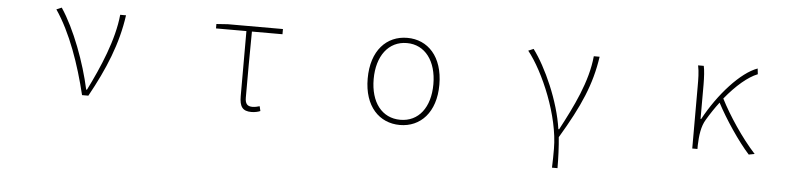

<svg xmlns="http://www.w3.org/2000/svg" viewBox="-44 -778 5089 1214"><g transform="rotate(5 2500.0 -171.0)"><path d="M482 0H522C621 -179 690 -345 715 -527H678C663 -368 584 -185 510 -37H505C469 -204 392 -412 306 -540L273 -526C368 -387 436 -191 482 0Z M1558 13C1581 13 1603 7 1614 2L1607 -28C1594 -24 1577 -20 1561 -20C1528 -20 1515 -37 1515 -75C1515 -215 1515 -353 1517 -494H1711V-527H1361L1289 -522V-494H1482V-81C1482 -14 1502 13 1558 13Z M2500 13C2630 13 2727 -86 2727 -262C2727 -441 2630 -540 2500 -540C2369 -540 2272 -441 2272 -262C2272 -86 2369 13 2500 13ZM2500 -20C2383 -20 2310 -115 2310 -262C2310 -408 2383 -507 2500 -507C2616 -507 2689 -408 2689 -262C2689 -115 2616 -20 2500 -20Z M3482 198H3517C3517 136 3514 62 3508 2C3634 -209 3695 -349 3721 -527H3684C3669 -364 3586 -199 3506 -48H3501C3476 -224 3382 -432 3301 -540L3268 -526C3368 -401 3484 -129 3484 78C3484 125 3484 147 3482 198Z M4714 7 4751 0C4664 -95 4576 -228 4523 -332C4594 -419 4666 -480 4727 -504L4723 -540C4618 -503 4483 -354 4395 -191H4391V-409C4391 -453 4388 -503 4382 -527H4346C4355 -486 4355 -438 4355 -396V0H4388V-24C4390 -85 4397 -144 4424 -188C4449 -230 4475 -269 4502 -304C4555 -203 4644 -70 4714 7Z"/></g></svg>

Font: Harano Aji Gothic ExtraLight
Style: Regular
Weight: 250
Foundry: Masamichi Hosoda
Version: HaranoAjiGothic-ExtraLight version 20230610;ttx 4.39.4